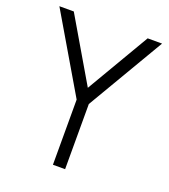

<svg xmlns="http://www.w3.org/2000/svg" viewBox="-130 -794 784 889"><g transform="rotate(20 262.5 -350.0)"><path d="M10 -700 233 -321V0H293V-321L516 -700H445L263 -390L81 -700Z"/></g></svg>

Font: Unageo
Style: Light
Weight: 300
Designer: Richard Sepsi
Foundry: Richard Sepsi
Version: Version 2.000